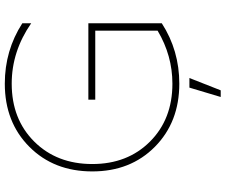

<svg xmlns="http://www.w3.org/2000/svg" viewBox="-88 -650 916 779"><g transform="rotate(-90 369.5 -260.0)"><path d="M420 -18Q534 -18 635 -78V-331H355V-359H665V-61Q555 10 420 10Q264 10 164 -89Q64 -188 64 -343Q64 -499 164 -598.5Q264 -698 420 -698Q555 -698 665 -627V-591Q551 -670 420 -670Q276 -670 185 -578.5Q94 -487 94 -343Q94 -200 185 -109Q276 -18 420 -18ZM443 51 393 178H366L404 51Z"/></g></svg>

Font: Roundo ExtraLight
Style: Regular
Weight: 250
Designer: Namrata Goyal (Gurmukhi), Shiva Nallaperumal (Latin)
Foundry: Indian Type Foundry
Version: Version 1.000;PS 1.0;hotconv 1.0.88;makeotf.lib2.5.647800